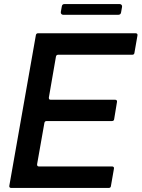

<svg xmlns="http://www.w3.org/2000/svg" viewBox="-20 -927 698 947"><path d="M527 -9Q526 0 516 0H35Q30 0 27.5 -3Q25 -6 26 -11L157 -754Q159 -763 168 -763H649Q654 -763 656.5 -760Q659 -757 658 -752L643 -666Q642 -657 632 -657H267Q258 -657 256 -648L221 -446V-444Q221 -435 230 -435H548Q553 -435 555.5 -432Q558 -429 557 -424L543 -339Q542 -330 532 -330H210Q201 -330 199 -321L163 -117V-115Q163 -106 172 -106H533Q538 -106 540.5 -103Q543 -100 542 -95ZM292 -854Q286 -854 282.5 -858Q279 -862 280 -868L285 -896Q287 -907 298 -907H570Q576 -907 579.5 -903Q583 -899 582 -893L577 -865Q575 -854 563 -854Z"/></svg>

Font: Open Sauce Two Medium Italic
Style: Regular
Weight: 500
Italic angle: -10°
Designer: Alfredo Marco Pradil
Foundry: Creative Sauce Fz LLC
Version: Version 1.477